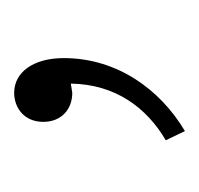

<svg xmlns="http://www.w3.org/2000/svg" viewBox="-25 -90 281 271"><g transform="rotate(-90 115.5 45.5)"><path d="M66 166C125 131 169 70 169 -5C169 -48 149 -75 120 -75C99 -75 79 -61 79 -34C79 -8 97 7 120 7L133 5C132 68 99 112 53 139Z"/></g></svg>

Font: Harano Aji Gothic CN ExtraLight
Style: Regular
Weight: 250
Foundry: Masamichi Hosoda
Version: HaranoAjiGothicCN-ExtraLight version 20230610;ttx 4.39.4